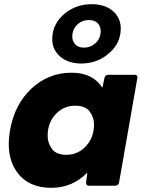

<svg xmlns="http://www.w3.org/2000/svg" viewBox="-20 -889 695 919"><path d="M298 -148Q347 -148 383 -181Q430 -225 430 -293Q430 -327 409.5 -355Q389 -383 340 -383Q291 -383 255 -351Q208 -308 208 -239Q208 -205 228.5 -176.5Q249 -148 298 -148ZM383 -661Q412 -661 434 -680Q462 -703 462 -741Q462 -761 448.5 -777Q435 -793 406 -793Q376 -793 354 -775Q326 -751 326 -713Q326 -694 339.5 -677.5Q353 -661 383 -661ZM226 10Q115 10 61 -66Q22 -120 22 -199Q22 -231 28 -266Q50 -390 131 -465.5Q212 -541 323 -541Q424 -541 470 -469L480 -516Q483 -531 499 -531H625Q638 -531 638 -519L550 -16Q547 -1 531 0H405Q392 0 392 -16L398 -63Q327 10 226 10ZM369 -585Q299 -585 260 -626Q230 -657 230 -701Q230 -778 296 -829Q349 -869 419 -869Q489 -869 528 -829Q558 -797 558 -753Q558 -676 492 -626Q439 -585 369 -585Z"/></svg>

Font: YamahaIndonesia935. App XBold
Style: Italic
Weight: 800
Italic angle: -10°
Designer: Dalton Maag Ltd
Foundry: Dalton Maag Ltd
Version: Version 1.002; January 01, 2024; Regular/Italic